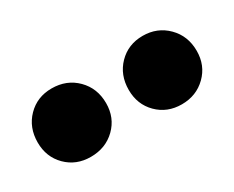

<svg xmlns="http://www.w3.org/2000/svg" viewBox="-41 -895 474 389"><g transform="rotate(-30 196.0 -700.0)"><path d="M89 -620Q55 -620 32.5 -642.5Q10 -665 10 -699Q10 -734 32.5 -757Q55 -780 89 -780Q124 -780 147 -757Q170 -734 170 -699Q170 -665 147 -642.5Q124 -620 89 -620ZM302 -620Q268 -620 245.5 -642.5Q223 -665 223 -699Q223 -734 245.5 -757Q268 -780 302 -780Q336 -780 359 -757Q382 -734 382 -699Q382 -665 359 -642.5Q336 -620 302 -620Z"/></g></svg>

Font: DVN-Poppins ExtBd
Style: Regular
Weight: 800
Designer: Ninad Kale (Devanagari), Jonny Pinhorn (Latin)
Foundry: Indian Type Foundry
Version: 4.004